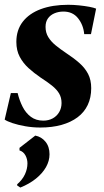

<svg xmlns="http://www.w3.org/2000/svg" viewBox="-29 -534 444 822"><path d="M360.5 -388H331.5Q328 -427 305.2 -455.8Q282.5 -484.5 242.5 -484.5Q222 -484.5 204.5 -477.2Q187 -470 176.5 -455.5Q166 -441 166 -419Q166 -394.5 177.5 -375.5Q189 -356.5 208.8 -340.2Q228.5 -324 252.5 -308Q286 -286 310.2 -264.8Q334.5 -243.5 348 -217.8Q361.5 -192 361.5 -156.5Q361.5 -116 346.5 -84.5Q331.5 -53 303 -31.8Q274.5 -10.5 234.2 0.8Q194 12 143.5 12Q111 12 79.5 6.5Q48 1 24.2 -7Q0.5 -15 -9 -22L17.5 -135.5H46.5Q54 -104.5 67.5 -77.5Q81 -50.5 103 -34Q125 -17.5 156.5 -17.5Q179 -17.5 196.8 -27.2Q214.5 -37 224.5 -54.2Q234.5 -71.5 234.5 -93Q234.5 -116.5 224 -134Q213.5 -151.5 193.5 -167.5Q173.5 -183.5 144 -202.5Q117 -221 93.5 -242.2Q70 -263.5 55.5 -290.8Q41 -318 41 -354.5Q41 -405.5 68.5 -441Q96 -476.5 145.8 -495Q195.5 -513.5 263 -513.5Q285.5 -513.5 309.8 -511Q334 -508.5 353.8 -504.8Q373.5 -501 382.5 -497ZM58 269 44.5 260V255Q67 235.5 77.8 212.2Q88.5 189 88.5 165.5Q88.5 147 79.8 131Q71 115 54.5 110V99L122 46.5Q148.5 51.5 165.8 72.8Q183 94 183 126.5Q183 155 167.8 181.8Q152.5 208.5 124.5 231Q96.5 253.5 58 269Z"/></svg>

Font: Merriweather 144pt
Style: Bold Italic
Weight: 700
Italic angle: -7.8°
Version: Version 2.101